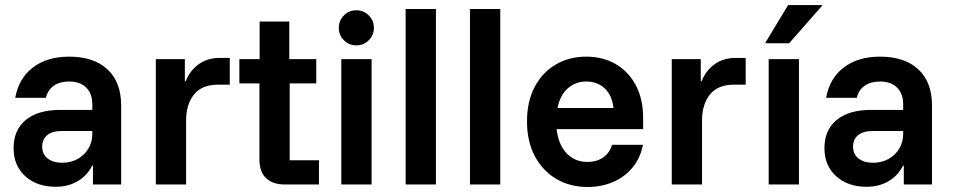

<svg xmlns="http://www.w3.org/2000/svg" viewBox="-20 -736 3802 766"><path d="M202.5 9.2Q126.7 9.2 80.4 -33.3Q34.2 -75.8 34.2 -145Q34.2 -217.5 82.9 -257.5Q131.7 -297.5 220 -297.5H348.3V-319.2Q348.3 -362.5 323.8 -386.7Q299.2 -410.8 255.8 -410.8Q219.2 -410.8 195 -394.2Q170.8 -377.5 163.3 -345.8H40.8Q55 -424.2 111.7 -467.1Q168.3 -510 255.8 -510Q354.2 -510 408.8 -459.2Q463.3 -408.3 463.3 -315.8V0H350.8V-75H347.5Q327.5 -35 289.6 -12.9Q251.7 9.2 202.5 9.2ZM228.3 -86.7Q262.5 -86.7 289.6 -101.7Q316.7 -116.7 332.5 -142.9Q348.3 -169.2 348.3 -202.5V-213.3H225.8Q188.3 -213.3 168.3 -196.7Q148.3 -180 148.3 -150.8Q148.3 -120.8 170 -103.8Q191.7 -86.7 228.3 -86.7Z M601.7 0V-500H717.5V-411.7H720.8Q737.5 -454.2 772.5 -479.6Q807.5 -505 856.7 -505H896.7V-398.3H850.8Q785.8 -398.3 754.2 -359.2Q722.5 -320 722.5 -255V0Z M1115.8 0Q1068.3 0 1041.7 -25Q1015 -50 1015 -100.8V-403.3H935V-500H1015.8V-650H1134.2V-500H1241.7V-403.3H1135.8V-96.7H1252.5V0Z M1341.7 0V-500H1462.5V0ZM1401.7 -555Q1372.5 -555 1352.1 -575.4Q1331.7 -595.8 1331.7 -625Q1331.7 -654.2 1352.1 -674.6Q1372.5 -695 1401.7 -695Q1430.8 -695 1451.2 -674.6Q1471.7 -654.2 1471.7 -625Q1471.7 -595.8 1451.2 -575.4Q1430.8 -555 1401.7 -555Z M1598.3 0V-700H1719.2V0Z M1855 0V-700H1975.8V0Z M2324.2 10Q2254.2 10 2199.6 -22.1Q2145 -54.2 2113.8 -112.9Q2082.5 -171.7 2082.5 -251.7Q2082.5 -330.8 2112.9 -388.8Q2143.3 -446.7 2196.7 -478.3Q2250 -510 2319.2 -510Q2384.2 -510 2435 -481.2Q2485.8 -452.5 2515.8 -397.5Q2545.8 -342.5 2545.8 -265V-220.8H2200.8Q2207.5 -159.2 2240.4 -124.6Q2273.3 -90 2323.3 -90Q2361.7 -90 2387.1 -108.3Q2412.5 -126.7 2421.7 -158.3H2545Q2535 -105.8 2503.8 -67.9Q2472.5 -30 2426.2 -10Q2380 10 2324.2 10ZM2204.2 -305H2427.5Q2421.7 -356.7 2392.1 -383.8Q2362.5 -410.8 2319.2 -410.8Q2275.8 -410.8 2245 -383.3Q2214.2 -355.8 2204.2 -305Z M2660 0V-500H2775.8V-411.7H2779.2Q2795.8 -454.2 2830.8 -479.6Q2865.8 -505 2915 -505H2955V-398.3H2909.2Q2844.2 -398.3 2812.5 -359.2Q2780.8 -320 2780.8 -255V0Z M3046.7 0V-500H3167.5V0ZM3034.2 -563.3V-566.7L3124.2 -715.8H3259.2V-712.5L3128.3 -563.3Z M3437.5 9.2Q3361.7 9.2 3315.4 -33.3Q3269.2 -75.8 3269.2 -145Q3269.2 -217.5 3317.9 -257.5Q3366.7 -297.5 3455 -297.5H3583.3V-319.2Q3583.3 -362.5 3558.8 -386.7Q3534.2 -410.8 3490.8 -410.8Q3454.2 -410.8 3430 -394.2Q3405.8 -377.5 3398.3 -345.8H3275.8Q3290 -424.2 3346.7 -467.1Q3403.3 -510 3490.8 -510Q3589.2 -510 3643.8 -459.2Q3698.3 -408.3 3698.3 -315.8V0H3585.8V-75H3582.5Q3562.5 -35 3524.6 -12.9Q3486.7 9.2 3437.5 9.2ZM3463.3 -86.7Q3497.5 -86.7 3524.6 -101.7Q3551.7 -116.7 3567.5 -142.9Q3583.3 -169.2 3583.3 -202.5V-213.3H3460.8Q3423.3 -213.3 3403.3 -196.7Q3383.3 -180 3383.3 -150.8Q3383.3 -120.8 3405 -103.8Q3426.7 -86.7 3463.3 -86.7Z"/></svg>

Font: Funnel Sans Light SemiBold
Style: Regular
Weight: 600
Version: Version 1.000